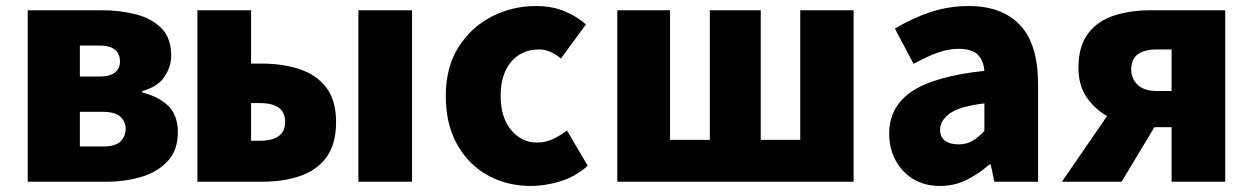

<svg xmlns="http://www.w3.org/2000/svg" viewBox="-20 -603 4156 637"><path d="M72 0V-569H316Q380 -569 432.5 -555Q485 -541 516.5 -508.5Q548 -476 548 -418Q548 -383 526 -349Q504 -315 452 -301V-296Q506 -283 538 -252Q570 -221 570 -164Q570 -105 537 -69Q504 -33 450 -16.5Q396 0 331 0ZM245 -349H307Q345 -349 361.5 -362.5Q378 -376 378 -399Q378 -424 361.5 -438Q345 -452 307 -452H245ZM245 -117H322Q363 -117 380 -134Q397 -151 397 -176Q397 -199 379.5 -215.5Q362 -232 321 -232H245Z M635 0V-569H813V-392H849Q918 -392 974 -373.5Q1030 -355 1062.5 -312.5Q1095 -270 1095 -198Q1095 -124 1062.5 -80.5Q1030 -37 974 -18.5Q918 0 849 0ZM813 -136H842Q926 -136 926 -199Q926 -261 842 -261H813ZM1169 0V-569H1347V0Z M1742 14Q1662 14 1598 -21.5Q1534 -57 1496.5 -124Q1459 -191 1459 -285Q1459 -379 1500.5 -445.5Q1542 -512 1610.5 -547.5Q1679 -583 1758 -583Q1810 -583 1851 -566.5Q1892 -550 1924 -522L1841 -409Q1804 -439 1769 -439Q1710 -439 1675.5 -397.5Q1641 -356 1641 -285Q1641 -214 1675.5 -172Q1710 -130 1762 -130Q1789 -130 1814 -141.5Q1839 -153 1861 -170L1930 -53Q1888 -16 1837.5 -1Q1787 14 1742 14Z M2028 0V-569H2203V-139H2335V-569H2504V-139H2635V-569H2812V0Z M3099 14Q3047 14 3009 -9.5Q2971 -33 2950.5 -72.5Q2930 -112 2930 -159Q2930 -249 3005 -299.5Q3080 -350 3246 -368Q3243 -403 3223.5 -422Q3204 -441 3160 -441Q3126 -441 3090 -428Q3054 -415 3011 -391L2949 -508Q3005 -542 3066 -562.5Q3127 -583 3194 -583Q3304 -583 3364 -520Q3424 -457 3424 -323V0H3279L3267 -57H3262Q3227 -26 3186.5 -6Q3146 14 3099 14ZM3160 -124Q3187 -124 3207 -136Q3227 -148 3246 -169V-260Q3163 -250 3131 -226.5Q3099 -203 3099 -173Q3099 -148 3115.5 -136Q3132 -124 3160 -124Z M3819 -301H3867V-439H3819Q3733 -439 3733 -373Q3733 -342 3754.5 -321.5Q3776 -301 3819 -301ZM3503 0 3653 -218Q3612 -241 3585 -280.5Q3558 -320 3558 -378Q3558 -450 3590 -492Q3622 -534 3676.5 -551.5Q3731 -569 3797 -569H4045V0H3867V-181H3810L3701 0Z"/></svg>

Font: Source Han Sans TC Heavy
Style: Regular
Weight: 900
Designer: Ryoko NISHIZUKA Ë•øÂ°öÊ∂ºÂ≠ê (kana, bopomofo & ideographs); Paul D. Hunt (Latin, Greek & Cyrillic); Sandoll Communicatio
Foundry: Adobe
Version: Version 2.004;hotconv 1.0.118;makeotfexe 2.5.65603